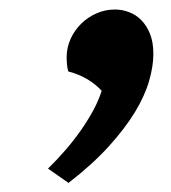

<svg xmlns="http://www.w3.org/2000/svg" viewBox="-20 -810 366 412"><path d="M83 -448.2Q103.5 -468.3 121.6 -489.3Q139.6 -510.3 154.5 -531.7Q169.4 -553.2 180.7 -574.2Q191.9 -595.2 198.2 -615.2Q192.4 -621.6 184.3 -628.2Q176.3 -634.8 166.7 -640.4Q157.2 -646 146.7 -650.1Q136.2 -654.3 126.5 -656.7Q124.5 -663.1 123.8 -671.4Q123 -679.7 123 -687Q123 -707.5 131.3 -726.1Q139.6 -744.6 153.8 -758.8Q168 -772.9 186.8 -781.2Q205.6 -789.6 226.6 -789.6Q242.2 -789.6 257.1 -783.9Q272 -778.3 283.4 -766.6Q294.9 -754.9 302 -737.1Q309.1 -719.2 309.1 -694.3Q309.1 -668 300 -636.5Q291 -605 269.8 -569.8Q248.5 -534.7 213.6 -496.1Q178.7 -457.5 127 -417.5Z"/></svg>

Font: Proza Libre
Style: SemiBold Italic
Weight: 600
Designer: Jasper de Waard
Foundry: Jasper de Waard
Version: Version 1.000; ttfautohint (v1.4.1.8-43bc)